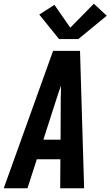

<svg xmlns="http://www.w3.org/2000/svg" viewBox="-41 -1007 591 1027"><path d="M-21 0 243 -735H387L409 0H281L282 -155H156L106 0ZM283 -260 284 -490Q285 -505 285 -519.5Q285 -534 285 -549Q280 -534 275 -519.5Q270 -505 265 -490L191 -260ZM378 -798H275L169 -929L250 -981L335 -859L461 -987L530 -923Z"/></svg>

Font: Iosevka SS04 Extrabold
Style: Italic
Weight: 800
Italic angle: -9°
Monospace: yes
Designer: Belleve Invis
Foundry: Belleve Invis
Version: Version 19.0.0; ttfautohint (v1.8.4)